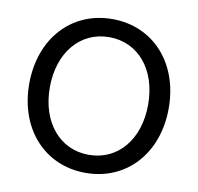

<svg xmlns="http://www.w3.org/2000/svg" viewBox="-81 -800 929 900"><g transform="rotate(10 383.5 -350.0)"><path d="M383 16C578 16 715 -135 715 -350C715 -565 578 -716 383 -716C188 -716 51 -565 51 -350C51 -135 188 16 383 16ZM383 -70C245 -70 149 -184 149 -350C149 -516 245 -630 383 -630C522 -630 617 -516 617 -350C617 -184 522 -70 383 -70Z"/></g></svg>

Font: Uncut Sans Medium
Style: Regular
Weight: 500
Designer: Kasper Nordkvist
Foundry: UNCUT.wtf
Version: Version 1.304;Glyphs 3.2 (3246)